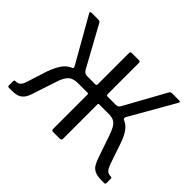

<svg xmlns="http://www.w3.org/2000/svg" viewBox="-146 -1010 1278 1278"><g transform="rotate(45 492.5 -371.0)"><path d="M44 0Q33 0 33 -11V-52Q33 -62 44 -62Q68 -62 80.5 -74.5Q93 -87 101 -113L147 -258Q166 -308 186.5 -339.5Q207 -371 237 -386.5Q267 -402 311 -403L333 -423H435Q446 -423 446 -435V-728Q446 -742 458 -742H527Q539 -742 539 -729V-435Q539 -423 550 -423H649L672 -403Q714 -402 744 -387.5Q774 -373 795.5 -341Q817 -309 834 -257L883 -113Q893 -87 905 -74.5Q917 -62 941 -62Q952 -62 952 -52V-11Q952 0 941 0H917Q877 0 853.5 -10.5Q830 -21 817 -43Q804 -65 792 -101L743 -244Q731 -279 719 -301.5Q707 -324 688.5 -335.5Q670 -347 638 -347H548Q539 -347 539 -339V-15Q539 0 523 0H460Q452 0 449 -3.5Q446 -7 446 -14V-339Q446 -347 437 -347H347Q300 -347 276.5 -322.5Q253 -298 237 -244L189 -99Q179 -63 165 -41Q151 -19 129 -9.5Q107 0 68 0ZM362 -379 247 -390Q254 -394 255 -399.5Q256 -405 251 -413L71 -729Q68 -734 70 -738Q72 -742 79 -742H143Q159 -742 163 -733L319 -449Q327 -435 335.5 -429Q344 -423 359 -423ZM623 -379 626 -423Q641 -423 648.5 -429Q656 -435 663 -449L820 -733Q824 -742 840 -742H906Q913 -742 915 -738.5Q917 -735 914 -729L733 -413Q729 -405 730 -399.5Q731 -394 737 -390Z"/></g></svg>

Font: Libre Franklin
Style: Regular
Weight: 400
Designer: Pablo Impallari, Rodrigo Fuenzalida, Nhung Nguyen
Foundry: Impallari Type
Version: Version 3.000